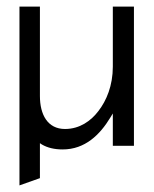

<svg xmlns="http://www.w3.org/2000/svg" viewBox="-20 -442 467 582"><path d="M101 98V-8L107 -4C124 6 145 11 170 11C238 11 283 -34 314 -85L322 -98V0H386V-422H322V-240C322 -183 303 -137 278 -105C256 -76 222 -51 177 -51C124 -51 101 -95 101 -151V-422H39V120Z"/></svg>

Font: Charger Pro
Style: LitNar
Weight: 300
Designer: Jasper
Foundry: Cannot Into Space Fonts
Version: Version 1.09